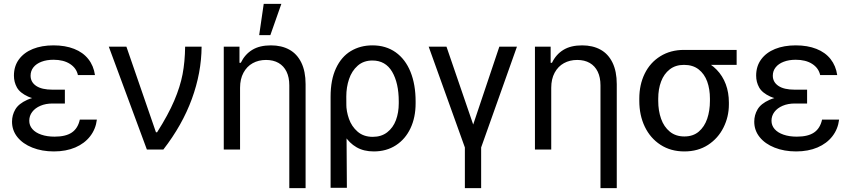

<svg xmlns="http://www.w3.org/2000/svg" viewBox="-20 -771 4383 990"><path d="M314.5 -276.4H242.2C190.8 -276.4 150.2 -269.7 120.6 -256.3C91 -243 70.5 -226.6 59.1 -207C47.7 -187.5 42 -166.3 42 -143.6C42 -113.6 51.3 -87.1 69.8 -64C88.4 -40.9 114.1 -22.8 147 -9.8C179.9 3.3 216.8 9.8 257.8 9.8C299.5 9.8 336.3 2.9 368.2 -10.7C400.1 -24.4 425.6 -43.6 444.8 -68.4C464 -93.1 475.6 -121.7 479.5 -154.3H391.6C385.1 -124.3 371.4 -102.2 350.6 -87.9C329.8 -73.6 300.1 -66.4 261.7 -66.4C235.7 -66.4 212.7 -69.8 192.9 -76.7C173 -83.5 157.7 -93.1 147 -105.5C136.2 -117.8 130.9 -132.2 130.9 -148.4C130.9 -165.4 135.9 -180.5 146 -193.8C156.1 -207.2 170.2 -217.8 188.5 -225.6C206.7 -233.4 227.5 -237.3 251 -237.3H314.5ZM125 -272.9C153 -260.3 192.1 -253.9 242.2 -253.9H314.5V-308.6H251C213.9 -308.6 185.7 -315.1 166.5 -328.1C147.3 -341.1 137.7 -358.7 137.7 -380.9C137.7 -397.1 142.6 -411.5 152.3 -423.8C162.1 -436.2 175.9 -445.8 193.8 -452.6C211.8 -459.5 232.4 -462.9 255.9 -462.9C290.4 -462.9 318.7 -455.7 340.8 -441.4C363 -427.1 376.6 -407.9 381.8 -383.8H469.7C465.2 -415.7 453.8 -443.2 435.5 -466.3C417.3 -489.4 392.9 -507 362.3 -519C331.7 -531.1 296.2 -537.1 255.9 -537.1C215.5 -537.1 180 -530.9 149.4 -518.6C118.8 -506.2 94.9 -488.3 77.6 -464.8C60.4 -441.4 51.8 -413.4 51.8 -380.9C51.8 -358.7 57 -338.4 67.4 -319.8C77.8 -301.3 97 -285.6 125 -272.9Z M541 -530.3 737.3 0H822.3C887.4 -84 936.4 -170.9 969.2 -260.7C1002.1 -350.6 1018.9 -440.4 1019.5 -530.3H934.6C933.9 -478.2 929.5 -430.8 921.4 -388.2C913.2 -345.5 898.9 -300.1 878.4 -252C857.9 -203.8 828.5 -149.4 790 -88.9H784.2L631.8 -530.3Z M1217.8 0V-318.4C1217.8 -348.3 1223.6 -374.2 1235.4 -396C1247.1 -417.8 1263 -434.2 1283.2 -445.3C1303.4 -456.4 1326.2 -461.9 1351.6 -461.9C1377 -461.9 1398.6 -456.7 1416.5 -446.3C1434.4 -435.9 1448.1 -420.9 1457.5 -401.4C1467 -381.8 1471.7 -358.4 1471.7 -331.1V199.2H1555.7V-336.9C1555.7 -381.2 1548.3 -418.3 1533.7 -448.2C1519 -478.2 1498.4 -500.5 1471.7 -515.1C1445 -529.8 1413.4 -537.1 1377 -537.1C1337.9 -537.1 1305.7 -529.3 1280.3 -513.7C1254.9 -498 1235.4 -475.9 1221.7 -447.3H1214.8V-530.3H1133.8V0ZM1339.8 -751 1316.4 -589.8H1374L1430.7 -751Z M1712.4 -418.9C1693.8 -379.2 1684.6 -330.4 1684.6 -272.5V197.3H1768.6L1765.6 -273.4C1765.6 -305.3 1770.3 -335.3 1779.8 -363.3C1789.2 -391.3 1804 -414.2 1824.2 -432.1C1844.4 -450 1869.8 -459 1900.4 -459C1945.3 -459 1979.2 -439.6 2002 -400.9C2024.7 -362.1 2036.1 -311.2 2036.1 -248V-238.3C2036.1 -206.4 2031.2 -177.4 2021.5 -151.4C2011.7 -125.3 1996.7 -104.5 1976.6 -88.9C1956.4 -73.2 1931.6 -65.4 1902.3 -65.4C1870.4 -65.4 1844.2 -74.4 1823.7 -92.3C1803.2 -110.2 1788.4 -132.2 1779.3 -158.2C1770.2 -184.2 1765.6 -209.6 1765.6 -234.4L1711.9 -168.9C1725.6 -129.9 1740.6 -97.5 1756.8 -71.8C1773.1 -46.1 1793.6 -26 1818.4 -11.7C1843.1 2.6 1872.7 9.8 1907.2 9.8C1950.8 9.8 1988.9 -0.8 2021.5 -22C2054 -43.1 2079.1 -72.4 2096.7 -109.9C2114.3 -147.3 2123 -190.1 2123 -238.3V-248C2123 -306 2114.3 -356.8 2096.7 -400.4C2079.1 -444 2053.5 -477.7 2020 -501.5C1986.5 -525.2 1946.6 -537.1 1900.4 -537.1C1858.7 -537.1 1821.6 -527.3 1789.1 -507.8C1756.5 -488.3 1731 -458.7 1712.4 -418.9Z M2282.2 -530.3H2190.4L2377 -10.7V199.2H2460.9V-10.7L2645.5 -530.3H2554.7L2419.9 -128.9Z M2822.3 0V-318.4C2822.3 -348.3 2828.1 -374.2 2839.8 -396C2851.6 -417.8 2867.5 -434.2 2887.7 -445.3C2907.9 -456.4 2930.7 -461.9 2956.1 -461.9C2981.4 -461.9 3003.1 -456.7 3021 -446.3C3038.9 -435.9 3052.6 -420.9 3062 -401.4C3071.5 -381.8 3076.2 -358.4 3076.2 -331.1V199.2H3160.2V-336.9C3160.2 -381.2 3152.8 -418.3 3138.2 -448.2C3123.5 -478.2 3102.9 -500.5 3076.2 -515.1C3049.5 -529.8 3017.9 -537.1 2981.4 -537.1C2942.4 -537.1 2910.2 -529.3 2884.8 -513.7C2859.4 -498 2839.8 -475.9 2826.2 -447.3H2819.3V-530.3H2738.3V0Z M3304.2 -391.1C3285.6 -353 3276.4 -310.2 3276.4 -262.7V-251C3276.4 -201.5 3285.8 -157.1 3304.7 -117.7C3323.6 -78.3 3350.6 -47.2 3385.7 -24.4C3420.9 -1.6 3461.9 9.8 3508.8 9.8C3555.7 9.8 3596.4 -1.5 3630.9 -23.9C3665.4 -46.4 3691.9 -76.2 3710.4 -113.3C3729 -150.4 3738.3 -190.1 3738.3 -232.4V-242.2C3738.3 -276.7 3732.9 -308.3 3722.2 -336.9C3711.4 -365.6 3695.8 -390.5 3675.3 -411.6C3654.8 -432.8 3630.5 -448.9 3602.5 -460C3596 -463.2 3589.5 -466.6 3583 -470.2C3576.5 -473.8 3570.5 -477.4 3564.9 -481C3559.4 -484.5 3554.4 -488 3549.8 -491.2C3541.3 -498.4 3533.9 -503.7 3527.3 -507.3C3520.8 -510.9 3514 -513 3506.8 -513.7C3460.6 -513.7 3419.9 -502.8 3384.8 -481C3349.6 -459.1 3322.8 -429.2 3304.2 -391.1ZM3388.7 -158.7C3378.9 -186.4 3374 -217.1 3374 -251V-262.7C3374 -295.2 3378.9 -324.5 3388.7 -350.6C3398.4 -376.6 3413.2 -397.5 3433.1 -413.1C3453 -428.7 3477.5 -436.5 3506.8 -436.5C3537.4 -436.5 3562.7 -428.7 3582.5 -413.1C3602.4 -397.5 3617 -376.6 3626.5 -350.6C3635.9 -324.5 3640.6 -295.2 3640.6 -262.7V-251C3640.6 -217.1 3635.9 -186.4 3626.5 -158.7C3617 -131 3602.5 -108.9 3583 -92.3C3563.5 -75.7 3538.7 -67.4 3508.8 -67.4C3478.8 -67.4 3453.8 -75.7 3433.6 -92.3C3413.4 -108.9 3398.4 -131 3388.7 -158.7ZM3778.3 -436.5V-513.7H3506.8V-436.5Z M4141.6 -276.4H4069.3C4017.9 -276.4 3977.4 -269.7 3947.8 -256.3C3918.1 -243 3897.6 -226.6 3886.2 -207C3874.8 -187.5 3869.1 -166.3 3869.1 -143.6C3869.1 -113.6 3878.4 -87.1 3897 -64C3915.5 -40.9 3941.2 -22.8 3974.1 -9.8C4007 3.3 4043.9 9.8 4085 9.8C4126.6 9.8 4163.4 2.9 4195.3 -10.7C4227.2 -24.4 4252.8 -43.6 4272 -68.4C4291.2 -93.1 4302.7 -121.7 4306.6 -154.3H4218.8C4212.2 -124.3 4198.6 -102.2 4177.7 -87.9C4156.9 -73.6 4127.3 -66.4 4088.9 -66.4C4062.8 -66.4 4039.9 -69.8 4020 -76.7C4000.2 -83.5 3984.9 -93.1 3974.1 -105.5C3963.4 -117.8 3958 -132.2 3958 -148.4C3958 -165.4 3963.1 -180.5 3973.1 -193.8C3983.2 -207.2 3997.4 -217.8 4015.6 -225.6C4033.9 -233.4 4054.7 -237.3 4078.1 -237.3H4141.6ZM3952.1 -272.9C3980.1 -260.3 4019.2 -253.9 4069.3 -253.9H4141.6V-308.6H4078.1C4041 -308.6 4012.9 -315.1 3993.7 -328.1C3974.4 -341.1 3964.8 -358.7 3964.8 -380.9C3964.8 -397.1 3969.7 -411.5 3979.5 -423.8C3989.3 -436.2 4003.1 -445.8 4021 -452.6C4038.9 -459.5 4059.6 -462.9 4083 -462.9C4117.5 -462.9 4145.8 -455.7 4168 -441.4C4190.1 -427.1 4203.8 -407.9 4209 -383.8H4296.9C4292.3 -415.7 4280.9 -443.2 4262.7 -466.3C4244.5 -489.4 4220.1 -507 4189.5 -519C4158.9 -531.1 4123.4 -537.1 4083 -537.1C4042.6 -537.1 4007.2 -530.9 3976.6 -518.6C3946 -506.2 3922 -488.3 3904.8 -464.8C3887.5 -441.4 3878.9 -413.4 3878.9 -380.9C3878.9 -358.7 3884.1 -338.4 3894.5 -319.8C3904.9 -301.3 3924.2 -285.6 3952.1 -272.9Z"/></svg>

Font: Pretendard Variable
Style: Regular
Weight: 400
Designer: Base glyphs from Inter by Rasmus Andersson; Hangeul glyphs from Noto Sans CJK(Source Han Sans) by Jang Soo-young and Kan
Foundry: Kil Hyung-jin
Version: Version 1.309;Glyphs 3.2 (3225)